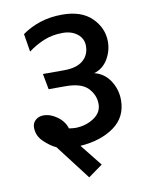

<svg xmlns="http://www.w3.org/2000/svg" viewBox="-86 -760 706 902"><g transform="rotate(-10 266.5 -308.5)"><path d="M81 -637Q120 -665 168 -680.5Q216 -696 273 -696Q365 -696 414 -647.5Q463 -599 463 -534Q463 -490 440 -451Q417 -412 374 -399Q422 -387 449 -345Q476 -303 476 -253Q476 -172 413 -126.5Q350 -81 251 -74Q271 -48 292.5 -22Q314 4 334 30L266 79L139 -87Q110 -100 80.5 -128.5Q51 -157 51 -196Q51 -218 66.5 -231.5Q82 -245 104 -245Q138 -245 170 -221.5Q202 -198 212 -164Q219 -163 227.5 -162Q236 -161 244 -161Q293 -162 331 -187Q369 -212 369 -253Q369 -296 337.5 -329Q306 -362 231 -362H150L136 -437H237Q297 -437 327.5 -463Q358 -489 358 -532Q358 -567 330.5 -589Q303 -611 260 -611Q211 -611 170 -594Q129 -577 95 -551Z"/></g></svg>

Font: Palanquin Medium
Style: Regular
Weight: 500
Designer: Pria Ravichandran
Version: Version 1.0.4